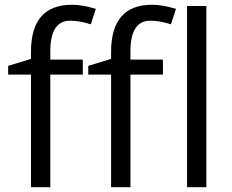

<svg xmlns="http://www.w3.org/2000/svg" viewBox="-20 -785 972 805"><path d="M663.1 -472.2H526.9V0H445.8V-472.2H350.1V-508.8L445.8 -538.1V-567.9Q445.8 -765.1 618.2 -765.1Q660.6 -765.1 717.8 -748L696.8 -683.1Q649.9 -698.2 610.4 -698.2Q526.9 -698.2 526.9 -569.8V-535.2H663.1ZM327.1 -472.2H190.9V0H109.9V-472.2H14.2V-508.8L109.9 -538.1V-567.9Q109.9 -765.1 282.2 -765.1Q324.7 -765.1 381.8 -748L360.8 -683.1Q314 -698.2 274.4 -698.2Q190.9 -698.2 190.9 -569.8V-535.2H327.1ZM845.2 0H764.2V-759.8H845.2Z"/></svg>

Font: OpenSans-Regular
Style: Regular
Weight: 400
Foundry: Ascender Corporation
Version: Version 1.10